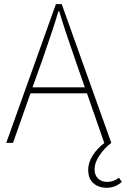

<svg xmlns="http://www.w3.org/2000/svg" viewBox="-20 -680 600 914"><path d="M182.1 -396 134.8 -264.2H383.8L337.9 -396Q284.2 -549.8 262.2 -626H257.8Q235.8 -549.8 182.1 -396ZM487.8 213.9Q449.2 213.9 424.6 192.4Q399.9 170.9 399.9 127.9Q399.9 92.3 422.9 57.6Q445.8 22.9 478 0H476.1L394 -235.8H125L42 0H9.8L246.1 -660.2H273.9L509.8 0Q475.6 26.4 452.9 60.5Q430.2 94.7 430.2 126Q430.2 155.3 447.8 170.7Q465.3 186 490.2 186Q520.5 186 545.9 166L560.1 186Q528.3 213.9 487.8 213.9Z"/></svg>

Font: Source Sans 3 ExtraLight
Style: Regular
Weight: 200
Designer: Paul D. Hunt
Foundry: Adobe
Version: Version 3.052;hotconv 1.1.0;makeotfexe 2.6.0